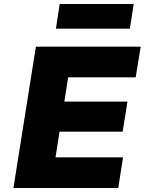

<svg xmlns="http://www.w3.org/2000/svg" viewBox="-20 -938 726 958"><path d="M47 0 159 -705H682L657 -552H320L301 -431H616L592 -281H277L257 -153H594L570 0ZM259 -795 278 -918H647L628 -795Z"/></svg>

Font: Nunito Sans 6pt Black
Style: Italic
Weight: 900
Italic angle: -9°
Version: Version 3.101;gftools[0.9.27]